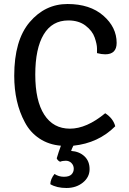

<svg xmlns="http://www.w3.org/2000/svg" viewBox="-20 -716 643 958"><path d="M263 74Q273 40 284 11Q223 6 176.5 -25Q130 -56 104 -106Q51 -204 51 -338Q51 -515 128 -605.5Q205 -696 317 -696Q429 -696 495.5 -638Q562 -580 562 -502Q562 -445 505 -445Q487 -445 464 -451Q464 -454 464 -474.5Q464 -495 452.5 -528.5Q441 -562 407 -588Q373 -614 321 -614Q240 -614 198 -544Q156 -474 156 -343.5Q156 -213 201 -143.5Q246 -74 329 -74Q412 -74 505 -151Q545 -125 555 -86Q471 -2 346 11Q337 29 335 37Q376 40 401.5 64Q427 88 427 128Q427 168 393.5 195Q360 222 311.5 222Q263 222 231 203Q232 177 252 152Q273 166 299 166Q325 166 336.5 154.5Q348 143 348 126Q348 109 336.5 97.5Q325 86 308.5 86Q292 86 280 91Q268 86 263 74Z"/></svg>

Font: Signika Negative
Style: Regular
Weight: 400
Designer: Anna Giedrys
Foundry: Anna Giedrys
Version: Version 1.001